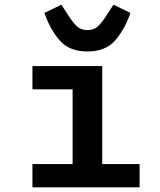

<svg xmlns="http://www.w3.org/2000/svg" viewBox="-20 -797 680 817"><path d="M118 -99H289V-417H118V-516H415V-99H574V0H118ZM169 -742 241 -777 262 -745Q289 -702 306.5 -685.5Q324 -669 352 -669Q380 -669 397.5 -685.5Q415 -702 442 -745L463 -777L535 -742Q511 -672 470 -625Q429 -578 352 -578Q275 -578 234 -625Q193 -672 169 -742Z"/></svg>

Font: Writer SemiBold
Style: Regular
Weight: 600
Monospace: yes
Designer: Mike Abbink, Paul van der Laan, Pieter van Rosmalen
Foundry: Bold Monday
Version: Version 2.001 2020